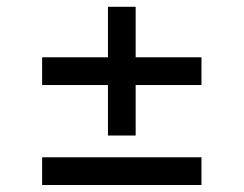

<svg xmlns="http://www.w3.org/2000/svg" viewBox="-20 -565 699 551"><path d="M100.9 -321H289.8V-176.1H369.3V-321H558.2V-400.6H369.3V-545.5H289.8V-400.6H100.9ZM100.9 -34.1H558.2V-113.6H100.9Z"/></svg>

Font: Inter-Regular
Style: Regular
Weight: 500
Designer: Rasmus Andersson
Foundry: rsms
Version: ""